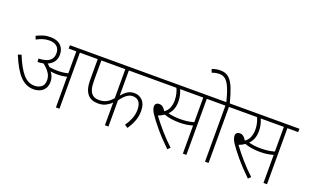

<svg xmlns="http://www.w3.org/2000/svg" viewBox="-94 -1386 3065 1889"><g transform="rotate(20 1438.5 -442.0)"><path d="M418 -219Q418 -174 399 -146Q380 -118 349.5 -105Q319 -92 284 -92Q206 -92 145 -153.5Q84 -215 24 -360L59 -372Q107 -252 159 -190Q211 -128 280 -128Q322 -128 351.5 -149.5Q381 -171 381 -222Q381 -264 356 -299.5Q331 -335 291 -365Q263 -359 231 -358L228 -393Q306 -396 341.5 -423Q377 -450 377 -500Q377 -548 348.5 -572.5Q320 -597 271 -597Q235 -597 204 -587.5Q173 -578 138 -559L125 -594Q161 -611 194.5 -621.5Q228 -632 270 -632Q338 -632 376 -596.5Q414 -561 414 -500Q414 -459 393 -427.5Q372 -396 330 -378Q345 -366 359 -351Q382 -347 405 -345.5Q428 -344 448 -344Q473 -344 499.5 -347Q526 -350 554 -357V-587H474V-622H704V-587H591V0H554V-321Q529 -315 504 -312Q479 -309 454 -309Q416 -309 384 -315Q400 -295 409 -271Q418 -247 418 -219Z M1104 -587V-324Q1131 -357 1161.5 -377Q1192 -397 1233 -397Q1284 -397 1319 -361Q1354 -325 1354 -253Q1354 -197 1335 -147.5Q1316 -98 1284 -51L1251 -72Q1280 -114 1298 -158Q1316 -202 1316 -255Q1316 -307 1293.5 -335Q1271 -363 1227 -363Q1198 -363 1168.5 -342.5Q1139 -322 1104 -274V0H1067V-238Q1044 -214 1010 -196Q976 -178 927 -178Q858 -178 820 -220Q799 -244 788.5 -280.5Q778 -317 778 -379V-587H689V-622H1421V-587ZM816 -587V-388Q816 -324 824 -293.5Q832 -263 847 -245Q859 -230 878.5 -221.5Q898 -213 927 -213Q968 -213 1001.5 -229.5Q1035 -246 1067 -284V-587Z M1920 -587V0H1883V-294Q1852 -285 1819.5 -280Q1787 -275 1743 -275Q1707 -275 1664.5 -280.5Q1622 -286 1585 -300Q1559 -281 1524 -268Q1570 -205 1629 -137.5Q1688 -70 1750 -13L1724 12Q1639 -70 1575.5 -146Q1512 -222 1482 -269Q1467 -293 1461.5 -310Q1456 -327 1456 -341Q1456 -359 1468 -369.5Q1480 -380 1498 -380Q1520 -380 1536.5 -367.5Q1553 -355 1568 -329Q1600 -350 1614.5 -385.5Q1629 -421 1629 -466Q1629 -497 1621.5 -530Q1614 -563 1602 -587H1406V-622H2033V-587ZM1740 -310Q1780 -310 1815 -314.5Q1850 -319 1883 -329V-587H1640Q1651 -566 1659 -533Q1667 -500 1667 -465Q1667 -419 1653.5 -384.5Q1640 -350 1615 -325Q1640 -318 1672 -314Q1704 -310 1740 -310Z M2152 -587V0H2115V-587H2018V-622H2265V-587ZM2114 -615Q2090 -712 2066.5 -765.5Q2043 -819 2016.5 -839.5Q1990 -860 1956 -860Q1933 -860 1912.5 -855.5Q1892 -851 1877 -845L1864 -880Q1883 -887 1904 -891.5Q1925 -896 1954 -896Q2007 -896 2041.5 -865.5Q2076 -835 2101 -772.5Q2126 -710 2150 -615Z M2764 -587V0H2727V-294Q2696 -285 2663.5 -280Q2631 -275 2587 -275Q2551 -275 2508.5 -280.5Q2466 -286 2429 -300Q2403 -281 2368 -268Q2414 -205 2473 -137.5Q2532 -70 2594 -13L2568 12Q2483 -70 2419.5 -146Q2356 -222 2326 -269Q2311 -293 2305.5 -310Q2300 -327 2300 -341Q2300 -359 2312 -369.5Q2324 -380 2342 -380Q2364 -380 2380.5 -367.5Q2397 -355 2412 -329Q2444 -350 2458.5 -385.5Q2473 -421 2473 -466Q2473 -497 2465.5 -530Q2458 -563 2446 -587H2250V-622H2877V-587ZM2584 -310Q2624 -310 2659 -314.5Q2694 -319 2727 -329V-587H2484Q2495 -566 2503 -533Q2511 -500 2511 -465Q2511 -419 2497.5 -384.5Q2484 -350 2459 -325Q2484 -318 2516 -314Q2548 -310 2584 -310Z"/></g></svg>

Font: Noto Sans ExtraLight
Style: Regular
Weight: 200
Designer: Monotype Design Team
Foundry: Monotype Imaging Inc.
Version: Version 2.007